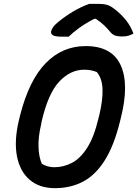

<svg xmlns="http://www.w3.org/2000/svg" viewBox="-20 -960 715 1000"><path d="M426 -720Q563 -720 608.5 -620.5Q654 -521 609 -344L604 -324Q573 -199 524.5 -123Q476 -47 411.5 -13.5Q347 20 266 20Q185 20 134 -24Q83 -68 68 -148Q53 -228 79 -336L84 -357Q131 -542 218 -631Q305 -720 426 -720ZM194 -311Q179 -248 180.5 -195.5Q182 -143 198 -107Q212 -98 229 -93.5Q246 -89 263 -89Q311 -89 355 -112Q399 -135 434.5 -191Q470 -247 493 -344L497 -360Q516 -439 514 -495.5Q512 -552 484 -585Q471 -590 455 -593.5Q439 -597 419 -597Q347 -597 289 -535.5Q231 -474 197 -328ZM445 -940H492Q519 -940 538 -934.5Q557 -929 580 -910Q610 -887 635.5 -855.5Q661 -824 675 -785Q660 -777 647 -773.5Q634 -770 615 -770Q594 -770 579.5 -775Q565 -780 553 -795Q539 -812 522.5 -828Q506 -844 479 -862H471Q423 -837 391 -813.5Q359 -790 338 -769H303Q267 -769 255.5 -776.5Q244 -784 246 -796Q248 -806 256.5 -818.5Q265 -831 284 -846Q319 -875 360 -899.5Q401 -924 445 -940Z"/></svg>

Font: Recursive Sn Csl St SmB
Style: Italic
Weight: 600
Italic angle: -15°
Version: Version 1.079;hotconv 1.0.112;makeotfexe 2.5.65598; ttfautoh